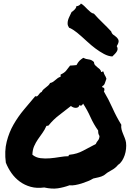

<svg xmlns="http://www.w3.org/2000/svg" viewBox="-20 -1079 784 1109"><path d="M235.4 3.9Q192.4 9.8 157.2 0Q122.1 -9.8 94.2 -30.3Q66.4 -50.8 46.4 -79.1Q26.4 -107.4 13.7 -139.6Q4.9 -206.1 18.6 -260.3Q32.2 -314.5 58.6 -360.4Q85 -406.2 118.7 -446.3Q152.3 -486.3 183.6 -523.4Q190.4 -520.5 194.8 -523.4Q199.2 -526.4 202.6 -531.2Q206.1 -536.1 210.4 -541Q214.8 -545.9 220.7 -547.9Q224.6 -556.6 231 -562.5Q237.3 -568.4 244.6 -573.7Q252 -579.1 258.3 -585Q264.6 -590.8 269.5 -599.6Q279.3 -601.6 286.6 -606.4Q293.9 -611.3 300.3 -617.2Q306.6 -623 313.5 -627.9Q320.3 -632.8 330.1 -635.7V-648.4Q351.6 -658.2 361.3 -669.9Q371.1 -681.6 384.8 -700.2Q395.5 -701.2 401.9 -701.2Q408.2 -701.2 421.9 -703.1Q430.7 -719.7 438.5 -727.5Q446.3 -735.4 460.9 -745.1Q475.6 -737.3 492.2 -735.8Q508.8 -734.4 522.5 -720.7Q523.4 -709 529.3 -702.6Q535.2 -696.3 542 -690.9Q548.8 -685.5 555.7 -679.7Q562.5 -673.8 564.5 -663.1Q569.3 -663.1 570.8 -665Q572.3 -667 577.1 -666Q579.1 -658.2 581.1 -653.3Q583 -648.4 585.4 -644.5Q587.9 -640.6 590.3 -635.7Q592.8 -630.9 594.7 -624Q589.8 -612.3 585.9 -599.1Q582 -585.9 570.3 -581.1Q570.3 -573.2 576.2 -572.8Q582 -572.3 583 -565.4Q584 -556.6 580.1 -550.8Q607.4 -504.9 629.9 -454.6Q652.3 -404.3 680.7 -358.4Q678.7 -344.7 682.1 -331.5Q685.5 -318.4 690.9 -305.7Q696.3 -293 701.2 -280.3Q706.1 -267.6 708 -254.9Q710 -238.3 708 -219.2Q706.1 -200.2 700.2 -182.6Q694.3 -165 684.6 -149.9Q674.8 -134.8 662.1 -127Q646.5 -107.4 623 -95.2Q599.6 -83 580.1 -66.4Q566.4 -58.6 550.8 -55.2Q535.2 -51.8 518.6 -47.9Q505.9 -40 488.3 -32.7Q470.7 -25.4 452.1 -19.5Q433.6 -13.7 415 -10.3Q396.5 -6.8 381.8 -8.8Q346.7 3.9 313.5 8.8Q280.3 13.7 235.4 3.9ZM248 -351.6Q238.3 -329.1 225.1 -311Q211.9 -293 199.2 -274.4Q186.5 -255.9 177.2 -234.9Q168 -213.9 167 -185.5Q186.5 -168.9 213.4 -165.5Q240.2 -162.1 268.6 -164.6Q296.9 -167 325.2 -171.9Q353.5 -176.8 376 -176.8Q376 -185.5 383.8 -185.5Q424.8 -189.5 460 -208.5Q495.1 -227.5 533.2 -247.1Q538.1 -258.8 545.9 -267.6Q553.7 -276.4 554.7 -293Q549.8 -301.8 548.3 -307.6Q546.9 -313.5 546.9 -325.2Q521.5 -360.4 502.9 -401.9Q484.4 -443.4 460 -480.5Q458 -475.6 452.1 -470.7Q446.3 -465.8 439.5 -472.7Q436.5 -462.9 430.7 -459.5Q424.8 -456.1 417.5 -456.1Q410.2 -456.1 402.8 -459Q395.5 -461.9 389.6 -466.8Q355.5 -439.5 321.8 -414.1Q288.1 -388.7 260.7 -354.5Q255.9 -351.6 254.9 -352.5Q253.9 -353.5 248 -351.6ZM378.9 -918.9Q371.1 -930.7 370.6 -941.4Q370.1 -952.1 373 -962.9Q376 -973.6 381.8 -984.9Q387.7 -996.1 393.6 -1009.8Q401.4 -1013.7 411.1 -1023.9Q420.9 -1034.2 421.9 -1044.9Q426.8 -1042 436 -1047.4Q445.3 -1052.7 447.3 -1058.6Q458 -1052.7 467.3 -1043.5Q476.6 -1034.2 485.4 -1025.4Q494.1 -1016.6 502.9 -1009.3Q511.7 -1002 522.5 -1000Q545.9 -973.6 572.8 -947.8Q599.6 -921.9 622.1 -897.5Q626 -883.8 636.2 -877Q646.5 -870.1 654.8 -862.3Q663.1 -854.5 665 -843.8Q667 -833 654.3 -812.5Q660.2 -802.7 659.2 -794.9Q658.2 -787.1 653.8 -780.3Q649.4 -773.4 642.6 -766.6Q635.7 -759.8 628.9 -752.9Q605.5 -753.9 580.1 -767.6Q554.7 -781.2 530.8 -799.3Q506.8 -817.4 486.3 -836.4Q465.8 -855.5 451.2 -868.2Q422.9 -893.6 404.8 -905.3Q386.7 -917 378.9 -918.9Z"/></svg>

Font: Permanent Marker
Style: Regular
Weight: 400
Designer: Font Diner, Inc
Foundry: Font Diner, Inc
Version: Version 1.000